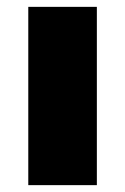

<svg xmlns="http://www.w3.org/2000/svg" viewBox="-20 -540 365 560"><path d="M62.5 0V-520H262.5V0Z"/></svg>

Font: Geologica Roman Black
Style: Regular
Weight: 900
Designer: Sindre Bremnes, Frode Helland
Foundry: Monokrom Skriftforlag AS
Version: Version 1.010;gftools[0.9.28]